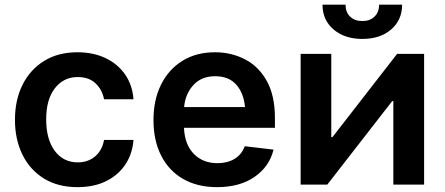

<svg xmlns="http://www.w3.org/2000/svg" viewBox="-20 -771 1858 802"><path d="M303.7 10.7Q222.2 10.7 163.8 -25.1Q105.5 -61 74 -124.5Q42.5 -188 42.5 -270.5Q42.5 -354 74.5 -417.5Q106.4 -481 164.8 -516.8Q223.1 -552.7 303.2 -552.7Q369.6 -552.7 420.9 -528.3Q472.2 -503.9 502.7 -459.7Q533.2 -415.5 537.6 -356.4H414.6Q407.2 -396 379.4 -422.6Q351.6 -449.2 304.7 -449.2Q245.6 -449.2 209.2 -402.3Q172.9 -355.5 172.9 -272.5Q172.9 -189 208.7 -140.9Q244.6 -92.8 304.7 -92.8Q347.7 -92.8 377.2 -117.7Q406.7 -142.6 414.6 -186.5H537.6Q533.2 -128.4 503.7 -84Q474.1 -39.6 423.3 -14.4Q372.6 10.7 303.7 10.7Z M886.7 10.7Q804.2 10.7 744.6 -23.7Q685.1 -58.1 653.1 -121.1Q621.1 -184.1 621.1 -269.5Q621.1 -354 652.8 -417.7Q684.6 -481.4 742.2 -517.1Q799.8 -552.7 878.4 -552.7Q945.3 -552.7 1002.4 -523.7Q1059.6 -494.6 1094 -433.6Q1128.4 -372.6 1128.4 -277.3V-237.3H748.5Q751.5 -167 789.6 -128.2Q827.6 -89.4 888.2 -89.4Q929.7 -89.4 959.5 -107.2Q989.3 -125 1002.4 -160.2L1122.6 -146Q1105.5 -75.2 1043.5 -32.2Q981.4 10.7 886.7 10.7ZM749 -323.7H1003.4Q998 -382.3 966.8 -417.5Q935.5 -452.6 878.9 -452.6Q821.3 -452.6 787.6 -415.5Q753.9 -378.4 749 -323.7Z M1751.5 0H1623V-348.6H1618.2L1347.2 0H1235.8V-545.9H1363.8V-198.2H1368.7L1638.7 -545.9H1751.5ZM1493.7 -608.4Q1419.4 -608.4 1373.3 -647.9Q1327.1 -687.5 1327.1 -751.5H1423.3Q1423.3 -720.2 1442.4 -701.7Q1461.4 -683.1 1493.7 -683.1Q1525.4 -683.1 1544.4 -701.7Q1563.5 -720.2 1563.5 -751.5H1659.7Q1659.7 -687.5 1613.8 -647.9Q1567.9 -608.4 1493.7 -608.4Z"/></svg>

Font: Inter Semi Bold
Style: Regular
Weight: 600
Designer: Rasmus Andersson
Foundry: rsms
Version: Version 4.000;git-e0f93cc